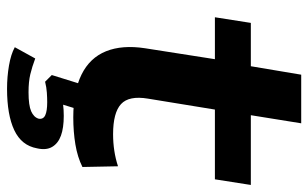

<svg xmlns="http://www.w3.org/2000/svg" viewBox="-185 -492 875 545"><g transform="rotate(90 252.5 -219.5)"><path d="M313 10Q239 10 191.5 -13.5Q144 -37 125.5 -83Q107 -129 117 -194L148 -392H29L45 -494H168L192 -637H330L307 -494H505L489 -392H291L260 -202Q251 -148 275.5 -125.5Q300 -103 361 -103Q385 -103 408 -106.5Q431 -110 452 -117L454 -16Q426 -2 390 4Q354 10 313 10ZM232 198Q198 198 166 192.5Q134 187 114 176L146 118Q170 127 191 132Q212 137 242 137Q279 137 296 129.5Q313 122 317 108Q319 95 307 89.5Q295 84 270 84Q258 84 243 85Q228 86 212 90L193 71L221 -19H295L271 59L239 46Q259 41 275.5 39Q292 37 309 37Q343 37 365 45Q387 53 397 70Q407 87 401 113Q393 157 349.5 177.5Q306 198 232 198Z"/></g></svg>

Font: Nunito Sans 10pt Expanded
Style: Bold Italic
Weight: 700
Width: 7
Italic angle: -9°
Designer: Vernon Adams
Foundry: Vernon Adams
Version: Version 3.101;gftools[0.9.27]